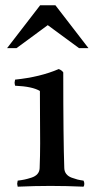

<svg xmlns="http://www.w3.org/2000/svg" viewBox="-20 -703 369 726"><path d="M37.1 -401.9Q131.8 -411.6 202.1 -441.9Q214.4 -437 219.2 -429.2Q219.2 -175.8 223.1 -66.9Q223.6 -54.2 230.7 -45.2Q237.8 -36.1 251 -31.2Q264.2 -26.4 272.9 -24.2Q281.7 -22 295.9 -20Q298.8 -14.2 298.8 -7.8Q298.8 -1.5 295.9 2.9Q231.4 0 170.9 0Q111.3 0 46.9 2.9Q44.9 -4.9 44.9 -7.8Q44.9 -10.3 46.9 -20Q63 -22 73.2 -24.2Q83.5 -26.4 98.6 -31.2Q113.8 -36.1 121.6 -45.2Q129.4 -54.2 129.9 -66.9Q131.8 -115.2 131.8 -161.1Q131.8 -207 131.3 -262.2Q130.9 -317.4 130.9 -358.9Q103 -376 37.1 -378.9Q35.2 -386.7 35.2 -391.1Q35.2 -394 37.1 -401.9ZM160.6 -607.9 42.5 -521H6.8L131.8 -683.1H189.5L314.5 -521H278.8Z"/></svg>

Font: Jacques Francois
Style: Regular
Weight: 400
Designer: Manvel Shmavonyan, Alexei Vanyashin
Foundry: Cyreal (www.cyreal.org)
Version: Version 1.003